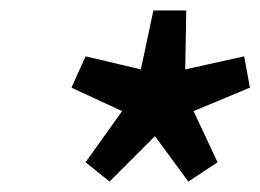

<svg xmlns="http://www.w3.org/2000/svg" viewBox="-20 -732 499 368"><path d="M190 -384 277 -471 341 -384 397 -421 351 -519 459 -564 448 -624 335 -599 337 -712H274L250 -599L144 -624L117 -564L214 -519L144 -421Z"/></svg>

Font: Falling Sky
Style: Obl
Weight: 400
Designer: Paul D. Hunt
Foundry: Adobe Systems Incorporated
Version: Version 1.02